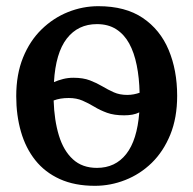

<svg xmlns="http://www.w3.org/2000/svg" viewBox="-20 -590 625 621"><path d="M287 11Q221.5 11 173.5 -10.8Q125.5 -32.5 94.2 -71.8Q63 -111 47.8 -164Q32.5 -217 32.5 -279Q32.5 -349.5 54.5 -403.8Q76.5 -458 114.5 -495Q152.5 -532 200 -551Q247.5 -570 298 -570Q385.5 -570 441.8 -532Q498 -494 525.5 -428.5Q553 -363 553 -280Q553 -209 530.8 -154.5Q508.5 -100 470.8 -63.2Q433 -26.5 385.2 -7.8Q337.5 11 287 11ZM293.5 -47Q353 -47 388.2 -91.8Q423.5 -136.5 430.5 -226.5Q420.5 -221.5 408.2 -219.2Q396 -217 381.5 -217Q349 -217 326.2 -225.2Q303.5 -233.5 285 -244.8Q266.5 -256 247 -264.5Q227.5 -273 202.5 -273Q188 -273 176 -271Q164 -269 153.5 -265Q155.5 -201 170.5 -151.8Q185.5 -102.5 215.8 -74.8Q246 -47 293.5 -47ZM391.5 -283Q402.5 -283 412.8 -285Q423 -287 431.5 -290Q430.5 -338 422.2 -379Q414 -420 397.8 -449.5Q381.5 -479 355.8 -495.5Q330 -512 293.5 -512Q232.5 -512 196.2 -465.5Q160 -419 154.5 -324.5Q168.5 -330.5 184.2 -334.5Q200 -338.5 217.5 -338.5Q249 -338.5 271 -330Q293 -321.5 311 -310.8Q329 -300 348 -291.5Q367 -283 391.5 -283Z"/></svg>

Font: Merriweather Medium
Style: Regular
Weight: 500
Version: Version 2.100